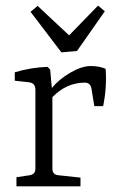

<svg xmlns="http://www.w3.org/2000/svg" viewBox="-20 -658 423 678"><path d="M326.2 -638.2 350.1 -618.2 252 -478 196.8 -473.1 87.9 -616.2 112.8 -637.2 224.1 -533.2ZM353 -415Q357.9 -350.1 344.2 -283.2H313L303.2 -344.2Q299.3 -366.2 279.8 -366.2Q214.8 -366.2 165 -314.9V-62Q165 -41 187 -39.1L264.2 -30.8V0H38.1V-32.2L84 -39.1Q105 -42 105 -62V-340.8Q105 -363.8 84 -367.2L32.2 -373V-402.8Q89.4 -419.9 147.9 -421.9L157.2 -412.1L163.1 -347.2Q187 -377 227.5 -400.9Q268.6 -424.8 299.8 -424.8Q331.1 -424.8 353 -415Z"/></svg>

Font: Yrsa-Light
Style: Regular
Weight: 300
Designer: Anna Giedrys (Yrsa+Rasa design), David Brezina (Yrsa art-direction, Rasa art-direction, design)
Foundry: Rosetta Type Foundry
Version: Version 1.001;PS 1.1;hotconv 1.0.88;makeotf.lib2.5.647800